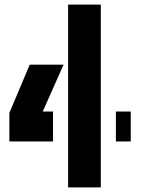

<svg xmlns="http://www.w3.org/2000/svg" viewBox="-20 -820 615 840"><path d="M21 -201V-326L110 -537H258L167 -332H212V-201ZM278 0V-800H421V0ZM487 -201V-332H552V-201Z"/></svg>

Font: Big Shoulders Stencil Text Thin Black
Style: Regular
Weight: 900
Version: Version 2.001